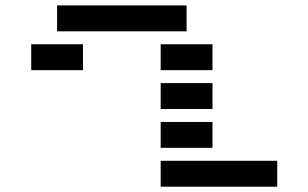

<svg xmlns="http://www.w3.org/2000/svg" viewBox="-20 -704 1163 724"><path d="M195.3 -585.9V-683.6H683.6V-585.9ZM585.9 0V-97.7H1025.4V0ZM585.9 -244.1H781.2V-146.5H585.9ZM585.9 -390.6H781.2V-293H585.9ZM97.7 -537.1H293V-439.5H97.7ZM585.9 -537.1H781.2V-439.5H585.9Z"/></svg>

Font: Trigram
Style: Regular
Weight: 400
Designer: GGBotNet
Foundry: GGBotNet
Version: 1.05